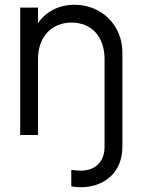

<svg xmlns="http://www.w3.org/2000/svg" viewBox="-20 -568 640 808"><path d="M320 220C415 220 495 161 495 50V-348C495 -462 407 -548 294 -548C228 -548 172 -519 140 -470V-536H65V0H140V-319C140 -415 199 -473 281 -473C363 -473 420 -416 420 -319V50C420 117 376 150 322 150C309 150 294 149 280 147V216C290 219 311 220 320 220Z"/></svg>

Font: Mluvka
Style: Regular
Weight: 400
Designer: Modified by Jiří Krblich, Original typeface by Gumpita Rahayu
Foundry: Gumpita Rahayu & Jiří Krblich
Version: Version 2.000;Glyphs 3.1.1 (3134)